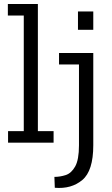

<svg xmlns="http://www.w3.org/2000/svg" viewBox="-20 -708 558 953"><path d="M246 0H20V-57H98V-631H19V-688H168V-57H246ZM367 -560V-651H443V-560ZM443 13Q443 140 388.5 185.5Q334 231 252 224L250 170Q278 170 306 161Q334 152 353 118.5Q372 85 372 13V-388H273V-445H443Z"/></svg>

Font: Zilla Slab
Style: Regular
Weight: 400
Designer: Typotheque.com
Foundry: Typotheque type foundry
Version: Version 1.1; 2017; ttfautohint (v1.6)